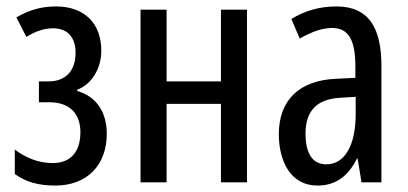

<svg xmlns="http://www.w3.org/2000/svg" viewBox="-20 -567 1269 597"><path d="M154 -547C111 -547 72 -537 31 -513L62 -452C90 -470 118 -479 145 -479C188 -479 215 -453 215 -403C215 -346 183 -314 132 -314H101V-249H134C199 -249 230 -211 230 -156C230 -93 198 -60 144 -60C97 -60 58 -78 26 -102V-26C60 -1 100 10 152 10C252 10 312 -55 312 -151C312 -220 278 -268 220 -284V-288C264 -304 295 -353 295 -409C295 -495 242 -547 154 -547Z M498 -537H417V0H498V-244H667V0H748V-537H667V-314H498Z M1026 -547C975 -547 928 -534 886 -508L912 -447C950 -469 983 -480 1013 -480C1064 -480 1085 -442 1085 -360V-325L1024 -322C911 -317 847 -256 847 -150C847 -65 884 10 967 10C1023 10 1062 -18 1090 -74H1092L1104 0H1166V-362C1166 -480 1127 -547 1026 -547ZM1086 -266V-212C1086 -114 1051 -56 995 -56C954 -56 930 -86 930 -152C930 -222 965 -259 1038 -263Z"/></svg>

Font: Noto Sans UI Condensed
Style: Regular
Weight: 400
Width: 3
Designer: Monotype Design Team
Foundry: Monotype Imaging Inc.
Version: Version 1.901